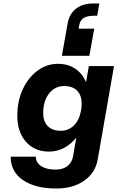

<svg xmlns="http://www.w3.org/2000/svg" viewBox="-20 -878 672 1098"><path d="M491 -559H334L366 -740Q376 -799 415 -828.5Q454 -858 509 -858H548L536 -788H518Q481 -788 460 -776Q439 -764 433 -734L430 -714H519ZM632 -500 539 33Q526 110 462 155Q398 200 302 200Q182 200 111.5 152Q41 104 41 18H185Q185 52 215.5 72Q246 92 297 92Q340 92 366 71.5Q392 51 398 15L416 -91Q386 -53 346 -32Q306 -11 260 -11Q178 -11 128.5 -67Q79 -123 79 -216Q79 -300 110 -367Q141 -434 194 -473.5Q247 -513 312 -513Q369 -513 410.5 -485Q452 -457 472 -407L488 -500ZM227 -232Q227 -183 253.5 -156.5Q280 -130 327 -130Q371 -130 402 -160Q433 -190 442 -240L444 -249Q447 -266 447 -285Q447 -333 421 -359.5Q395 -386 347 -386Q294 -386 260.5 -343Q227 -300 227 -232Z"/></svg>

Font: Overused Grotesk
Style: Bold Italic
Weight: 700
Italic angle: -10°
Version: Version 0.003